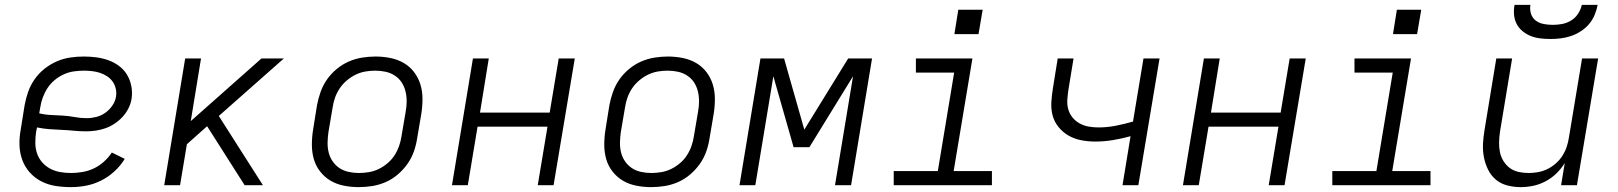

<svg xmlns="http://www.w3.org/2000/svg" viewBox="-20 -760 6640 788"><path d="M271 8Q238 8 207 3Q176 -2 149 -16Q122 -30 102 -52.5Q82 -75 71.5 -103.5Q61 -132 60 -164Q59 -196 65 -228L81 -328Q86 -356 95.5 -383Q105 -410 122 -434.5Q139 -459 163 -478Q187 -497 214 -508.5Q241 -520 269 -524Q297 -528 324 -528Q351 -528 376.5 -524.5Q402 -521 425.5 -512.5Q449 -504 469 -489Q489 -474 501.5 -453Q514 -432 519 -406.5Q524 -381 520 -355Q517 -335 507.5 -316Q498 -297 483.5 -281Q469 -265 451 -253Q433 -241 413.5 -234Q394 -227 373.5 -224Q353 -221 334 -221Q308 -221 283 -223.5Q258 -226 232.5 -227Q207 -228 181.5 -230Q156 -232 132 -237L128 -218Q125 -196 125 -173.5Q125 -151 132 -130.5Q139 -110 153 -94Q167 -78 185.5 -68Q204 -58 226 -54Q248 -50 271 -50Q294 -50 318 -54Q342 -58 364.5 -68.5Q387 -79 406 -96Q425 -113 439 -134L492 -108Q475 -80 450 -57Q425 -34 395 -19Q365 -4 333.5 2Q302 8 271 8ZM336 -275Q355 -275 375 -280Q395 -285 412 -297Q429 -309 441 -326.5Q453 -344 456 -363Q459 -380 455 -396.5Q451 -413 442 -425.5Q433 -438 419.5 -447Q406 -456 390.5 -461Q375 -466 358.5 -468Q342 -470 325 -470Q304 -470 283 -467Q262 -464 242 -455Q222 -446 204.5 -431.5Q187 -417 175 -398.5Q163 -380 155.5 -359.5Q148 -339 145 -318L141 -295Q165 -289 189.5 -288Q214 -287 238.5 -285.5Q263 -284 287 -279.5Q311 -275 336 -275Z M654 0 740 -520H805L763 -263L1053 -520H1145L878 -284L1059 0H984L830 -242L747 -168L719 0Z M1452 8Q1452 8 1452 8Q1452 8 1452 8Q1421 8 1391 2Q1361 -4 1336.5 -18.5Q1312 -33 1294 -56Q1276 -79 1268 -107Q1260 -135 1260 -166Q1260 -197 1265 -228L1281 -328Q1286 -355 1295.5 -382Q1305 -409 1321.5 -433Q1338 -457 1361.5 -476.5Q1385 -496 1411.5 -507.5Q1438 -519 1466 -523.5Q1494 -528 1521 -528Q1521 -528 1521 -528Q1521 -528 1521 -528Q1552 -528 1582 -522Q1612 -516 1637 -501.5Q1662 -487 1679.5 -464Q1697 -441 1705.5 -413Q1714 -385 1714 -354Q1714 -323 1709 -292L1692 -192Q1688 -165 1678.5 -138Q1669 -111 1652 -87Q1635 -63 1612 -43.5Q1589 -24 1562.5 -12.5Q1536 -1 1508 3.5Q1480 8 1452 8ZM1453 -50Q1473 -50 1494 -53.5Q1515 -57 1534.5 -66.5Q1554 -76 1571 -90.5Q1588 -105 1599.5 -123Q1611 -141 1618 -161Q1625 -181 1628 -202L1645 -302Q1649 -323 1649 -344.5Q1649 -366 1644 -386Q1639 -406 1628 -422.5Q1617 -439 1600 -450Q1583 -461 1562.5 -465.5Q1542 -470 1520 -470Q1500 -470 1479.5 -466.5Q1459 -463 1439.5 -453.5Q1420 -444 1403 -429.5Q1386 -415 1374 -397Q1362 -379 1355 -359Q1348 -339 1345 -318L1328 -218Q1325 -197 1324.5 -175.5Q1324 -154 1329 -134Q1334 -114 1345.5 -97.5Q1357 -81 1373.5 -70Q1390 -59 1411 -54.5Q1432 -50 1453 -50Z M1835 0 1921 -520H1986L1950 -298H2236L2273 -520H2339L2252 0H2187L2227 -240H1940L1900 0Z M2652 8Q2652 8 2652 8Q2652 8 2652 8Q2621 8 2591 2Q2561 -4 2536.5 -18.5Q2512 -33 2494 -56Q2476 -79 2468 -107Q2460 -135 2460 -166Q2460 -197 2465 -228L2481 -328Q2486 -355 2495.5 -382Q2505 -409 2521.5 -433Q2538 -457 2561.5 -476.5Q2585 -496 2611.5 -507.5Q2638 -519 2666 -523.5Q2694 -528 2721 -528Q2721 -528 2721 -528Q2721 -528 2721 -528Q2752 -528 2782 -522Q2812 -516 2837 -501.5Q2862 -487 2879.5 -464Q2897 -441 2905.5 -413Q2914 -385 2914 -354Q2914 -323 2909 -292L2892 -192Q2888 -165 2878.5 -138Q2869 -111 2852 -87Q2835 -63 2812 -43.5Q2789 -24 2762.5 -12.5Q2736 -1 2708 3.5Q2680 8 2652 8ZM2653 -50Q2673 -50 2694 -53.5Q2715 -57 2734.5 -66.5Q2754 -76 2771 -90.5Q2788 -105 2799.5 -123Q2811 -141 2818 -161Q2825 -181 2828 -202L2845 -302Q2849 -323 2849 -344.5Q2849 -366 2844 -386Q2839 -406 2828 -422.5Q2817 -439 2800 -450Q2783 -461 2762.5 -465.5Q2742 -470 2720 -470Q2700 -470 2679.5 -466.5Q2659 -463 2639.5 -453.5Q2620 -444 2603 -429.5Q2586 -415 2574 -397Q2562 -379 2555 -359Q2548 -339 2545 -318L2528 -218Q2525 -197 2524.5 -175.5Q2524 -154 2529 -134Q2534 -114 2545.5 -97.5Q2557 -81 2573.5 -70Q2590 -59 2611 -54.5Q2632 -50 2653 -50Z M3015 0 3101 -520H3198L3281 -228L3461 -520H3559L3473 0H3407L3481 -447L3302 -156H3237L3154 -447L3080 0Z M3648 0V-58H3829L3896 -462H3739V-520H3971L3894 -58H4051V0ZM3996 -620H3897L3913 -720H4013Z M4587 0 4620 -201Q4584 -191 4547.5 -185Q4511 -179 4475 -179Q4446 -179 4417.5 -184.5Q4389 -190 4365.5 -203.5Q4342 -217 4324.5 -238.5Q4307 -260 4300 -286.5Q4293 -313 4295 -342.5Q4297 -372 4302 -402L4321 -520H4386L4365 -392Q4362 -372 4360.5 -351Q4359 -330 4364.5 -311Q4370 -292 4382 -277.5Q4394 -263 4411 -253.5Q4428 -244 4448 -240.5Q4468 -237 4489 -237Q4524 -237 4559.5 -244Q4595 -251 4630 -261L4673 -520H4739L4652 0Z M4835 0 4921 -520H4986L4950 -298H5236L5273 -520H5339L5252 0H5187L5227 -240H4940L4900 0Z M5448 0V-58H5629L5696 -462H5539V-520H5771L5694 -58H5851V0ZM5796 -620H5697L5713 -720H5813Z M6221 8Q6193 8 6166 1Q6139 -6 6119 -23Q6099 -40 6087 -64.5Q6075 -89 6070 -116Q6065 -143 6066.5 -171Q6068 -199 6073 -228L6121 -520H6186L6136 -218Q6133 -197 6132.5 -176Q6132 -155 6136 -135.5Q6140 -116 6150.5 -99Q6161 -82 6176.5 -70.5Q6192 -59 6212 -54.5Q6232 -50 6254 -50Q6273 -50 6292.5 -53.5Q6312 -57 6330.5 -66Q6349 -75 6365 -89Q6381 -103 6392 -120Q6403 -137 6409.5 -156Q6416 -175 6419 -195L6473 -520H6539L6452 0H6387L6402 -91Q6388 -68 6368 -48.5Q6348 -29 6323.5 -16Q6299 -3 6273 2.5Q6247 8 6221 8ZM6343 -600Q6322 -600 6301.5 -602.5Q6281 -605 6263 -612Q6245 -619 6229.5 -631.5Q6214 -644 6205 -661Q6196 -678 6194 -698.5Q6192 -719 6196 -740H6261Q6258 -721 6263.5 -703.5Q6269 -686 6283 -675.5Q6297 -665 6315.5 -661.5Q6334 -658 6353 -658Q6372 -658 6391 -661.5Q6410 -665 6427.5 -675.5Q6445 -686 6456.5 -703.5Q6468 -721 6472 -740H6537Q6533 -719 6524.5 -698.5Q6516 -678 6501.5 -661Q6487 -644 6467.5 -631.5Q6448 -619 6427 -612Q6406 -605 6385 -602.5Q6364 -600 6343 -600Z"/></svg>

Font: Iosevka SS04 Light Extended
Style: Italic
Weight: 300
Width: 7
Italic angle: -9°
Monospace: yes
Designer: Belleve Invis
Foundry: Belleve Invis
Version: Version 19.0.0; ttfautohint (v1.8.4)